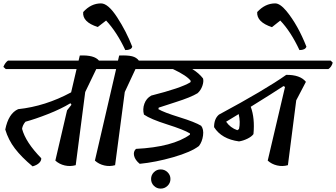

<svg xmlns="http://www.w3.org/2000/svg" viewBox="-20 -978 1980 1131"><path d="M676 -621 688 -609Q681 -583 662 -571H547L482 -436L426 -5Q393 4 361 -3.5Q329 -11 306 -32L375 -328L401 -361L395 -370Q339 -336 262.5 -306Q186 -276 130 -261Q113 -241 110 -219Q131 -140 223 -46Q224 -31 210.5 -18Q197 -5 172 2Q107 -52 68 -103Q29 -154 11 -215Q30 -310 87 -335Q247 -352 399 -434L431 -571H14L0 -584Q10 -609 27 -621H443L450 -651Q535 -655 563 -621Z M908 -621 920 -609Q913 -583 894 -571H778L715 -436L658 -5Q626 4 594 -3.5Q562 -11 539 -32L664 -571H547L534 -584Q544 -610 561 -621H675L682 -651Q732 -653 758 -646.5Q784 -640 798 -621ZM575 -958Q617 -958 670.5 -875.5Q724 -793 759 -703Q754 -683 718 -683Q668 -790 605 -857L556 -819Q464 -848 470 -907Q516 -958 575 -958Z M1368 -621 1380 -609Q1373 -583 1354 -571H1113Q1152 -547 1176 -516Q1181 -498 1172 -472Q1163 -446 1144 -429Q1105 -405 1013.5 -376Q922 -347 915 -344L913 -335Q945 -316 1037 -287.5Q1129 -259 1165 -237Q1181 -216 1176 -179.5Q1171 -143 1152 -118Q1105 -82 1000.5 -52Q896 -22 803 -13Q776 -35 770 -60Q764 -85 781 -101Q998 -112 1099 -185V-192Q1063 -214 965 -245Q867 -276 828 -303Q819 -335 830.5 -367Q842 -399 871 -415Q1045 -459 1101 -493L1104 -501Q1082 -532 999 -571H780L766 -584Q776 -609 793 -621ZM870 76.5Q870 53 886.5 36.5Q903 20 926.5 20Q950 20 967 36.5Q984 53 984 76.5Q984 100 967 116.5Q950 133 926.5 133Q903 133 886.5 116.5Q870 100 870 76.5Z M1928 -621 1940 -609Q1933 -583 1914 -571H1239L1226 -584Q1236 -610 1253 -621ZM1659 -466 1650 -471Q1591 -432 1457 -349Q1482 -282 1473 -188Q1462 -173 1437.5 -161Q1413 -149 1388 -145Q1285 -159 1241 -229Q1241 -279 1270 -303Q1543 -450 1666 -537Q1748 -538 1782 -496L1725 -387L1676 -5Q1644 4 1612 -3.5Q1580 -11 1557 -32ZM1378 -211 1388 -218Q1397 -259 1386 -306L1312 -261Q1337 -225 1378 -211Z M1601 -958Q1630 -958 1668 -912Q1735 -830 1785 -703Q1778 -683 1744 -683Q1693 -792 1631 -857L1582 -818Q1491 -848 1495 -907Q1542 -958 1601 -958Z"/></svg>

Font: Tillana Medium
Style: Regular
Weight: 500
Designer: Lipi Raval (Devanagari, Latin), Jonny Pinhorn (Latin)
Foundry: Indian Type Foundry
Version: Version 2.003;PS 1.0;hotconv 1.0.79;makeotf.lib2.5.61930; tt